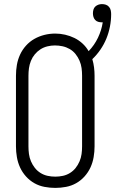

<svg xmlns="http://www.w3.org/2000/svg" viewBox="-20 -910 563 938"><path d="M250 8Q224 8 197.5 3Q171 -2 148 -15Q125 -28 107 -48Q89 -68 78 -92Q67 -116 62.5 -142.5Q58 -169 58 -195V-540Q58 -567 62.5 -593Q67 -619 78 -643Q89 -667 107 -687Q125 -707 148 -720Q171 -733 197 -739.5Q223 -746 250 -746Q274 -746 298 -740.5Q322 -735 343.5 -724.5Q365 -714 383 -697.5Q401 -681 413 -660Q441 -689 458.5 -725.5Q476 -762 482 -801Q481 -801 479.5 -801Q478 -801 477 -801Q468 -801 459.5 -803.5Q451 -806 445 -812.5Q439 -819 436.5 -827.5Q434 -836 434 -845Q434 -854 436.5 -863Q439 -872 445.5 -878Q452 -884 460.5 -887Q469 -890 478 -890Q488 -890 497 -887Q506 -884 512.5 -876.5Q519 -869 521 -859.5Q523 -850 523 -841Q523 -810 517 -779.5Q511 -749 499.5 -721Q488 -693 470.5 -667.5Q453 -642 431 -621Q437 -601 439.5 -580.5Q442 -560 442 -540V-195Q442 -169 437.5 -142.5Q433 -116 422 -92Q411 -68 393 -48Q375 -28 352 -15Q329 -2 302.5 3Q276 8 250 8ZM250 -47Q269 -47 287.5 -51Q306 -55 322 -65Q338 -75 349.5 -89.5Q361 -104 368.5 -121.5Q376 -139 378.5 -157.5Q381 -176 381 -195V-540Q381 -559 378.5 -577.5Q376 -596 368.5 -613.5Q361 -631 349 -646Q337 -661 320.5 -670.5Q304 -680 285.5 -684Q267 -688 248 -688Q230 -688 211.5 -683.5Q193 -679 177.5 -669Q162 -659 150 -644.5Q138 -630 131 -612.5Q124 -595 121.5 -577Q119 -559 119 -540V-195Q119 -176 121.5 -157.5Q124 -139 131.5 -121.5Q139 -104 150.5 -89.5Q162 -75 178 -65Q194 -55 212.5 -51Q231 -47 250 -47Z"/></svg>

Font: Iosevka Term Light
Style: Regular
Weight: 300
Monospace: yes
Designer: Belleve Invis
Foundry: Belleve Invis
Version: Version 9.0.1; ttfautohint (v1.8.3)